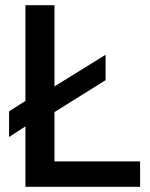

<svg xmlns="http://www.w3.org/2000/svg" viewBox="-20 -720 577 740"><path d="M15 -192V-291L78 -331V-700H190V-387L387 -509V-411L190 -288V-98H520V0H78V-233Z"/></svg>

Font: Georama Medium
Style: Regular
Weight: 500
Designer: Jean-Baptiste Levee
Foundry: Production Type
Version: Version 1.000